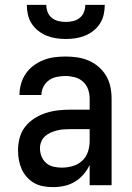

<svg xmlns="http://www.w3.org/2000/svg" viewBox="-20 -760 540 788"><path d="M197 8Q178 8 158 4.5Q138 1 121 -8.5Q104 -18 90.5 -33Q77 -48 69 -66Q61 -84 57.5 -103.5Q54 -123 54 -143Q54 -168 60.5 -193.5Q67 -219 83 -239.5Q99 -260 121 -274Q143 -288 167.5 -296Q192 -304 217.5 -307Q243 -310 269 -310H348V-355Q348 -375 341.5 -393.5Q335 -412 320.5 -425Q306 -438 287 -443Q268 -448 249 -448Q231 -448 213.5 -444.5Q196 -441 181.5 -431Q167 -421 158.5 -404.5Q150 -388 150 -370H60V-371Q60 -394 66.5 -416.5Q73 -439 86 -458Q99 -477 118 -491Q137 -505 158.5 -513.5Q180 -522 202.5 -525Q225 -528 249 -528Q273 -528 297 -524.5Q321 -521 343.5 -511.5Q366 -502 384.5 -486Q403 -470 415.5 -449Q428 -428 433 -404Q438 -380 438 -355V0H348V-83Q338 -62 322.5 -44Q307 -26 287 -14Q267 -2 244 3Q221 8 197 8ZM233 -72Q255 -72 277 -78Q299 -84 316 -99Q333 -114 340.5 -136Q348 -158 348 -180V-230H269Q255 -230 241 -229Q227 -228 213.5 -224.5Q200 -221 187.5 -215.5Q175 -210 164.5 -200.5Q154 -191 149 -178Q144 -165 144 -151Q144 -134 150.5 -118Q157 -102 169.5 -91Q182 -80 199 -76Q216 -72 233 -72ZM250 -600Q230 -600 210 -603Q190 -606 171.5 -613.5Q153 -621 137 -633.5Q121 -646 110 -663Q99 -680 94.5 -700Q90 -720 90 -740H170Q170 -725 175.5 -710.5Q181 -696 193 -686.5Q205 -677 220 -673.5Q235 -670 250 -670Q265 -670 280 -673.5Q295 -677 307 -686.5Q319 -696 324.5 -710.5Q330 -725 330 -740H410Q410 -720 405.5 -700Q401 -680 390 -663Q379 -646 363 -633.5Q347 -621 328.5 -613.5Q310 -606 290 -603Q270 -600 250 -600Z"/></svg>

Font: Iosevka SS10 Medium
Style: Regular
Weight: 500
Monospace: yes
Designer: Belleve Invis
Foundry: Belleve Invis
Version: Version 28.0.6; ttfautohint (v1.8.4)